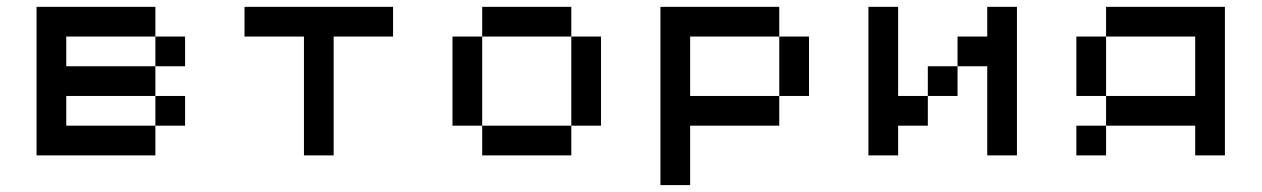

<svg xmlns="http://www.w3.org/2000/svg" viewBox="-20 -454 3686 561"><path d="M434 -173.6H173.6V-86.8H434V0H86.8V-434H434V-347.2H173.6V-260.4H434ZM434 -347.2H520.8V-260.4H434ZM434 -173.6H520.8V-86.8H434Z M868.1 0V-347.2H694.4V-434H1128.5V-347.2H954.9V0Z M1649.3 -347.2H1736.1V-86.8H1649.3ZM1649.3 0H1388.9V-86.8H1649.3ZM1649.3 -347.2H1388.9V-434H1649.3ZM1388.9 -86.8H1302.1V-347.2H1388.9Z M2256.9 -347.2H2343.8V-173.6H2256.9ZM1996.5 -347.2V-173.6H2256.9V-86.8H1996.5V86.8H1909.7V-434H2256.9V-347.2Z M2777.8 -173.6H2691V-260.4H2777.8ZM2604.2 0H2517.4V-434H2604.2V-173.6H2691V-86.8H2604.2ZM2864.6 -260.4H2777.8V-347.2H2864.6V-434H2951.4V0H2864.6Z M3211.8 -347.2V-434H3559V0H3472.2V-86.8H3211.8V-173.6H3472.2V-347.2ZM3211.8 -86.8V0H3125V-86.8ZM3211.8 -347.2V-173.6H3125V-347.2Z"/></svg>

Font: 8-bit Operator+ 8
Style: Regular
Weight: 400
Designer: GrandChaos9000
Version: Version 1.3.0 - August 1, 2014